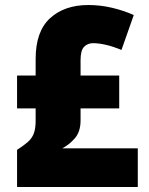

<svg xmlns="http://www.w3.org/2000/svg" viewBox="-20 -811 593 765"><path d="M332 -791Q380 -791 426.5 -780Q473 -769 513 -751L464 -612Q430 -626 401.5 -632.5Q373 -639 351 -639Q329 -639 315 -624.5Q301 -610 301 -572V-510H455V-379H301V-331Q301 -287 279 -261Q257 -235 228 -220H529V-66H48V-214Q73 -230 89.5 -244Q106 -258 114 -277.5Q122 -297 122 -330V-379H48V-510H122V-576Q122 -686 179.5 -738.5Q237 -791 332 -791Z"/></svg>

Font: Noto Sans Malayalam UI SemiCondensed Black
Style: Regular
Weight: 900
Width: 4
Designer: Jelle Bosma - Monotype Design Team
Foundry: Monotype Imaging Inc.
Version: Version 2.104; ttfautohint (v1.8.4.7-5d5b)